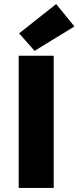

<svg xmlns="http://www.w3.org/2000/svg" viewBox="-20 -924 386 944"><path d="M72 0V-650H244V0ZM150 -674 74 -760 256 -904 346 -794Z"/></svg>

Font: Assistant ExtraBold
Style: Regular
Weight: 800
Designer: Hebrew By Ben Nathan, Latin by Paul Hunt
Version: Version 3.000